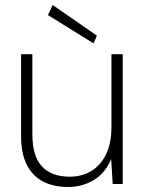

<svg xmlns="http://www.w3.org/2000/svg" viewBox="-20 -733 580 765"><path d="M250 12Q195 12 153 -9Q111 -30 87.5 -75Q64 -120 64 -191V-517H109V-198Q109 -111 147 -70Q185 -29 258 -29Q306 -29 343.5 -51.5Q381 -74 402.5 -118Q424 -162 424 -226V-517H469V0H429L423 -99Q399 -43 353.5 -15.5Q308 12 250 12ZM353 -560 171 -673 190 -713 366 -591Z"/></svg>

Font: DM Sans 11pt ExtraLight
Style: Regular
Weight: 250
Version: Version 4.004;gftools[0.9.30]